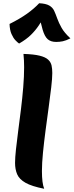

<svg xmlns="http://www.w3.org/2000/svg" viewBox="-20 -1135 455 1186"><path d="M303 -684Q303 -652 296.5 -596Q290 -540 280.5 -471Q271 -402 261.5 -330Q252 -258 245.5 -192.5Q239 -127 239 -78Q239 -3 253 31Q176 16 137.5 -6Q99 -28 86 -58.5Q73 -89 73 -129Q73 -160 78.5 -211.5Q84 -263 92.5 -327Q101 -391 109.5 -460Q118 -529 123.5 -596Q129 -663 129 -720Q129 -740 128 -761Q127 -782 125 -802Q189 -800 225 -791Q261 -782 277.5 -766.5Q294 -751 298.5 -730.5Q303 -710 303 -684ZM98 -866Q89 -872 75.5 -886Q62 -900 51 -925Q40 -950 39 -987Q103 -1019 146.5 -1050Q190 -1081 222 -1115Q263 -1113 284 -1101Q305 -1089 314.5 -1068.5Q324 -1048 333.5 -1021Q343 -994 360.5 -963Q378 -932 415 -898Q387 -884 367.5 -880Q348 -876 327 -876Q294 -876 275 -892.5Q256 -909 243.5 -951Q231 -993 216 -1069L257 -1038Q239 -1007 219 -977Q199 -947 171 -919.5Q143 -892 98 -866Z"/></svg>

Font: Merienda ExtraBold
Style: Regular
Weight: 800
Designer: Eduardo Rodriguez Tunni
Foundry: Eduardo Rodriguez Tunni
Version: Version 2.001